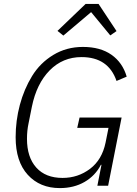

<svg xmlns="http://www.w3.org/2000/svg" viewBox="-20 -950 701 982"><path d="M418 -930H484L576 -791L544 -769L446 -888L304 -768L274 -792ZM478 0 499 -107H496Q467 -51 412.5 -19.5Q358 12 286 12Q184 12 122 -56Q60 -124 60 -248Q60 -333 81.5 -413.5Q103 -494 144 -561Q185 -628 252.5 -669Q320 -710 404 -710Q493 -710 550 -670Q607 -630 628 -558L576 -536Q534 -658 397 -658Q301 -658 234 -590Q167 -522 143 -404L126 -319Q118 -282 118 -240Q118 -146 165.5 -93Q213 -40 300 -40Q379 -40 440.5 -86.5Q502 -133 520 -221L535 -296H375L387 -349H602L533 0Z"/></svg>

Font: IBM Plex Sans Light
Style: Italic
Weight: 300
Italic angle: -11.31°
Designer: Mike Abbink, Paul van der Laan, Pieter van Rosmalen
Foundry: Bold Monday
Version: Version 3.0